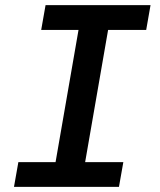

<svg xmlns="http://www.w3.org/2000/svg" viewBox="-20 -731 627 751"><path d="M158.2 -710.9H568.8L551.8 -613.8H402.8L313 -96.7H462.4L445.3 0H34.7L51.8 -96.7H197.3L287.1 -613.8H141.1Z"/></svg>

Font: Roboto Mono Medium
Style: Italic
Weight: 500
Designer: Google
Version: Version 2.000985; 2015; ttfautohint (v1.3)